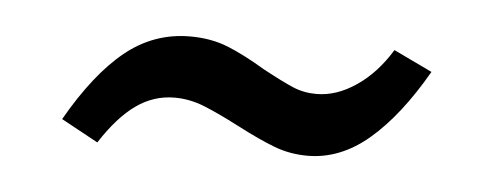

<svg xmlns="http://www.w3.org/2000/svg" viewBox="-27 -413 577 228"><g transform="rotate(5 261.5 -299.0)"><path d="M348 -309Q333 -309 320 -314.5Q307 -320 283 -333Q258 -348 238 -356Q218 -364 193 -364Q150 -364 116 -336.5Q82 -309 50 -253L94 -229Q114 -260 135 -275Q156 -290 181 -290Q199 -290 216.5 -283Q234 -276 259 -263Q286 -249 304.5 -242Q323 -235 344 -235Q383 -235 417 -264Q451 -293 482 -347L436 -369Q419 -341 395.5 -325Q372 -309 348 -309Z"/></g></svg>

Font: Geom Light
Style: Italic
Weight: 300
Italic angle: -10°
Version: Version 1.102